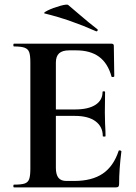

<svg xmlns="http://www.w3.org/2000/svg" viewBox="-20 -815 592 835"><path d="M41 -12Q73 -12 87.5 -17Q102 -22 107 -36.5Q112 -51 112 -81V-544Q112 -574 107 -588Q102 -602 87 -607.5Q72 -613 41 -613Q38 -613 38 -619Q38 -625 41 -625H465Q475 -625 475 -616L477 -483Q477 -481 471.5 -480Q466 -479 465 -482Q449 -540 411 -568Q373 -596 311 -596H281Q251 -596 237 -583Q223 -570 223 -543V-85Q223 -56 234 -42Q245 -28 269 -28H302Q380 -28 427 -60Q474 -92 496 -159Q496 -161 500 -161Q503 -161 505.5 -159.5Q508 -158 508 -157Q498 -79 498 -15Q498 -7 495 -3.5Q492 0 483 0H41Q38 0 38 -6Q38 -12 41 -12ZM305 -311H170V-339H306Q364 -339 395 -359Q426 -379 426 -415Q426 -418 431.5 -418Q437 -418 437 -415L436 -325L437 -277Q439 -243 439 -223Q439 -221 433 -221Q427 -221 427 -223Q427 -264 395.5 -287.5Q364 -311 305 -311ZM176 -756Q164 -758 187.5 -769.5Q211 -781 241.5 -789.5Q272 -798 277 -793L324 -753Q368 -715 402 -689Q405 -688 405 -685Q405 -682 403 -680Q401 -678 398 -679Q286 -729 176 -756Z"/></svg>

Font: Cormorant Unicase
Style: Bold
Weight: 700
Designer: Christian Thalmann (Catharsis Fonts)
Foundry: Catharsis Fonts
Version: Version 4.000